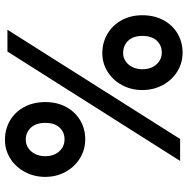

<svg xmlns="http://www.w3.org/2000/svg" viewBox="-11 -736 757 775"><g transform="rotate(90 367.5 -348.5)"><path d="M541 -697H629.5L188 0H100ZM192 -707Q234.5 -707 269 -685.5Q303.5 -664 323.5 -626.8Q343.5 -589.5 343.5 -544Q343.5 -500.5 324 -463.5Q304.5 -426.5 270.2 -404.8Q236 -383 194.5 -383Q152.5 -383 117.5 -403.2Q82.5 -423.5 62 -460.2Q41.5 -497 41.5 -544.5Q41.5 -593 61.5 -630Q81.5 -667 116 -687Q150.5 -707 192 -707ZM194.5 -467Q212.5 -467 227.5 -477.2Q242.5 -487.5 251 -505Q259.5 -522.5 259.5 -544Q259.5 -580 240 -601.5Q220.5 -623 192 -623Q163 -623 144 -602.8Q125 -582.5 125 -544.5Q125 -507.5 144.5 -487.2Q164 -467 194.5 -467ZM542 -314Q584.5 -314 619.2 -292.5Q654 -271 674 -234Q694 -197 694 -152.5Q694 -108 674.2 -70.8Q654.5 -33.5 620.2 -11.8Q586 10 544 10Q502 10 467.2 -10Q432.5 -30 412.2 -67.2Q392 -104.5 392 -153Q392 -200.5 411.8 -237Q431.5 -273.5 465.8 -293.8Q500 -314 542 -314ZM544 -74Q562.5 -74 577.8 -84.2Q593 -94.5 601.8 -112.2Q610.5 -130 610.5 -152.5Q610.5 -187.5 591 -209Q571.5 -230.5 542 -230.5Q513.5 -230.5 494.8 -210.2Q476 -190 476 -153Q476 -115 495.5 -94.5Q515 -74 544 -74Z"/></g></svg>

Font: HK Grotesk
Style: Bold
Weight: 700
Designer: Alfredo Marco Pradil
Foundry: Hanken Design Co.
Version: Version 3.001